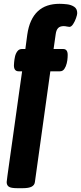

<svg xmlns="http://www.w3.org/2000/svg" viewBox="-20 -780 425 1007"><path d="M71 207Q37 207 26 199Q15 191 15 175Q15 172 19 142Q23 112 30 63Q37 14 45.5 -46.5Q54 -107 63 -171.5Q72 -236 80.5 -297Q89 -358 96 -406H78Q53 -406 53 -437Q53 -439 54 -452.5Q55 -466 58.5 -482.5Q62 -499 71 -511Q80 -523 95 -523H113L123 -598Q129 -640 143 -670.5Q157 -701 178.5 -721Q200 -741 228.5 -750.5Q257 -760 292 -760Q310 -760 331.5 -757.5Q353 -755 369 -744.5Q385 -734 385 -711Q385 -703 379 -685.5Q373 -668 363.5 -653.5Q354 -639 344 -639Q339 -639 330.5 -641Q322 -643 314 -643Q295 -643 285 -633Q275 -623 272 -600L261 -523H311Q335 -523 335 -492Q335 -491 334.5 -478Q334 -465 330 -448Q326 -431 317.5 -418.5Q309 -406 294 -406H244L163 175Q161 191 146 199Q131 207 99 207Z"/></svg>

Font: Asap
Style: Regular
Weight: 400
Designer: Pablo Cosgaya
Foundry: Omnibus-Type
Version: Version 3.001